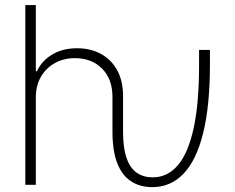

<svg xmlns="http://www.w3.org/2000/svg" viewBox="-20 -748 952 777"><path d="M82.5 0V-727.5H125V-459.5H129.4Q148.9 -502 191.2 -527.3Q233.4 -552.7 291.5 -552.7Q347.2 -552.7 389.2 -529.5Q431.2 -506.3 454.6 -463.1Q478 -419.9 478 -359.9V-251.5H435.1V-357.9Q434.6 -428.2 393.3 -470.2Q352.1 -512.2 283.7 -512.7Q237.8 -512.7 201.9 -492.7Q166 -472.7 145.5 -437Q125 -401.4 125 -353.5V0ZM596.2 9.3Q545.9 9.3 509.5 -14.9Q473.1 -39.1 454.1 -88.6Q435.1 -138.2 435.1 -215.3V-293.5H478V-215.3Q478 -147.5 492.9 -106.7Q507.8 -65.9 534.7 -48.1Q561.5 -30.3 598.1 -30.3Q658.2 -30.3 700.2 -79.8Q742.2 -129.4 764.2 -231.7Q786.1 -334 785.6 -493.2V-545.9H829.6V-487.8Q829.6 -319.3 802 -209Q774.4 -98.6 722.4 -44.7Q670.4 9.3 596.2 9.3Z"/></svg>

Font: Inter Tight ExtraLight
Style: Regular
Weight: 250
Designer: Rasmus Andersson
Foundry: rsms
Version: Version 3.004